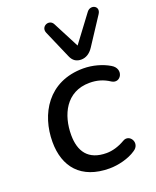

<svg xmlns="http://www.w3.org/2000/svg" viewBox="-144 -850 766 943"><g transform="rotate(-20 239.0 -378.5)"><path d="M264 9C309 9 366 -5 402 -30C448 -58 412 -119 373 -96C339 -76 305 -67 276 -67C180 -67 142 -124 142 -210C142 -313 190 -420 314 -420C352 -420 385 -411 418 -389C461 -363 498 -430 444 -461C409 -482 359 -497 309 -497C125 -497 44 -353 44 -209C44 -79 115 9 264 9ZM316 -541C340 -541 362 -554 379 -580L472 -722C495 -758 449 -781 426 -751L322 -612L251 -749C234 -783 182 -761 199 -723L262 -578C273 -552 291 -541 316 -541Z"/></g></svg>

Font: SN Pro Medium
Style: Italic
Weight: 400
Italic angle: -9°
Designer: Tobias Whetton
Foundry: Supernotes
Version: Version 1.001;Glyphs 3.2 (3249)